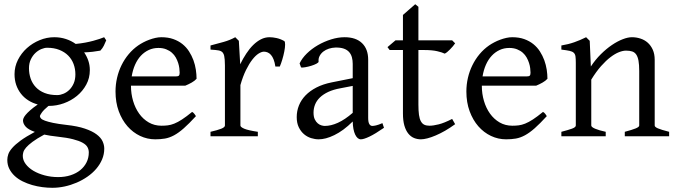

<svg xmlns="http://www.w3.org/2000/svg" viewBox="-20 -645 3203 909"><path d="M336.9 -293Q336.9 -318.8 328.4 -341.8Q319.8 -364.7 303 -381.8Q286.1 -398.9 261 -408.9Q235.8 -418.9 203.1 -418.9Q190.9 -418.9 176 -412.8Q161.1 -406.7 147.9 -394.5Q134.8 -382.3 126 -364Q117.2 -345.7 117.2 -321.8Q117.2 -295.9 125.2 -272.7Q133.3 -249.5 149.7 -232.2Q166 -214.8 191.2 -204.8Q216.3 -194.8 251 -194.8Q265.1 -194.8 280.5 -201.2Q295.9 -207.5 308.3 -219.7Q320.8 -231.9 328.9 -250.2Q336.9 -268.6 336.9 -293ZM252.9 2Q234.4 0 218.8 -2.4Q203.1 -4.9 189.5 -7.8Q154.3 11.2 134 26.4Q113.8 41.5 103.5 53.5Q93.3 65.4 90.6 75.2Q87.9 85 87.9 92.8Q87.9 113.3 101.6 131.6Q115.2 149.9 138.2 163.6Q161.1 177.2 191.4 185.3Q221.7 193.4 254.9 193.4Q287.6 193.4 314.5 184.6Q341.3 175.8 360.4 160.2Q379.4 144.5 389.9 123.3Q400.4 102.1 400.4 76.7Q400.4 63 394 51.5Q387.7 40 371.1 30.8Q354.5 21.5 325.9 14.2Q297.4 6.8 252.9 2ZM405.3 -313Q405.3 -275.4 388.4 -244.4Q371.6 -213.4 344.2 -190.9Q316.9 -168.5 282.2 -156Q247.6 -143.6 211.9 -143.6H209.5Q186.5 -124.5 177.7 -111.6Q168.9 -98.6 168.9 -95.7Q168.9 -89.8 174.1 -84.2Q179.2 -78.6 193.1 -73.5Q207 -68.4 231.4 -63.2Q255.9 -58.1 293.9 -53.7Q347.2 -47.9 381.8 -36.1Q416.5 -24.4 437 -9Q457.5 6.3 465.6 23.9Q473.6 41.5 473.6 58.6Q473.6 85.4 463.4 109.6Q453.1 133.8 435.5 154.3Q418 174.8 394 191.4Q370.1 208 342.8 219.7Q315.4 231.4 286.1 237.8Q256.8 244.1 228 244.1Q205.1 244.1 180.7 241Q156.2 237.8 132.3 231Q108.4 224.1 87.2 213.6Q65.9 203.1 49.8 188.2Q33.7 173.3 24.2 154.5Q14.6 135.7 14.6 111.8Q14.6 99.1 19.3 85.2Q23.9 71.3 38.1 55.2Q52.2 39.1 77.6 20.5Q103 2 145 -20.5Q113.3 -31.7 101.1 -45.9Q88.9 -60.1 88.9 -74.7Q88.9 -78.6 91.3 -85.2Q93.8 -91.8 101.3 -101.1Q108.9 -110.4 122.6 -122.6Q136.2 -134.8 158.7 -150.4Q133.8 -157.2 113.5 -170.2Q93.3 -183.1 78.9 -201.7Q64.5 -220.2 56.6 -243.4Q48.8 -266.6 48.8 -293.9Q48.8 -329.6 64.9 -361.6Q81.1 -393.6 107.4 -417.2Q133.8 -440.9 167.5 -454.8Q201.2 -468.8 236.8 -468.8Q266.1 -468.8 291.7 -460.4Q317.4 -452.1 338.4 -437Q363.8 -439.5 384.3 -443.4Q404.8 -447.3 421.1 -451.7Q437.5 -456.1 450.2 -460.4Q462.9 -464.8 473.1 -468.8L482.9 -454.1Q477.1 -440.4 471.7 -429Q466.3 -417.5 455.1 -405.3Q436.5 -401.9 418.7 -399.9Q400.9 -397.9 378.4 -397Q391.1 -378.4 398.2 -357.4Q405.3 -336.4 405.3 -313Z M730 -418Q705.1 -418 684.1 -408.2Q663.1 -398.4 646.7 -380.9Q630.4 -363.3 619.4 -338.4Q608.4 -313.5 603.5 -283.2H812Q823.2 -283.2 826.9 -286.9Q830.6 -290.5 830.6 -300.8Q830.6 -309.6 829.1 -321.8Q827.6 -334 823.5 -346.9Q819.3 -359.9 812.3 -372.6Q805.2 -385.3 793.9 -395.3Q782.7 -405.3 766.8 -411.6Q751 -418 730 -418ZM910.6 -272Q901.9 -262.2 887.2 -253.9Q872.6 -245.6 856.9 -239.3H600.1V-237.8Q600.1 -201.2 610.1 -167.2Q620.1 -133.3 638.7 -107.2Q657.2 -81.1 684.1 -65.4Q710.9 -49.8 744.6 -49.8Q759.8 -49.8 774.2 -51.5Q788.6 -53.2 805.2 -59.8Q821.8 -66.4 842 -79.6Q862.3 -92.8 889.6 -115.2Q896 -111.8 900.6 -105.5Q905.3 -99.1 907.7 -95.2Q875 -59.6 850.3 -37.8Q825.7 -16.1 804 -4.4Q782.2 7.3 761 11Q739.7 14.6 714.8 14.6Q677.2 14.6 643.3 -1.5Q609.4 -17.6 583.5 -47.1Q557.6 -76.7 542.2 -118.4Q526.9 -160.2 526.9 -211.9Q526.9 -244.6 534.2 -276.4Q541.5 -308.1 555.4 -336.4Q569.3 -364.7 589.4 -388.7Q609.4 -412.6 634.8 -430.2Q645.5 -437.5 658.9 -444.6Q672.4 -451.7 687 -457Q701.7 -462.4 716.1 -465.6Q730.5 -468.8 743.7 -468.8Q775.9 -468.8 800.5 -460Q825.2 -451.2 843.8 -436.3Q862.3 -421.4 875 -401.6Q887.7 -381.8 895.8 -359.9Q903.8 -337.9 907.2 -315.2Q910.6 -292.5 910.6 -272Z M1325.7 -450.7Q1330.1 -447.8 1329.8 -433.6Q1329.6 -419.4 1325.9 -400.9Q1322.3 -382.3 1316.4 -362.8Q1310.5 -343.3 1304.7 -330.1H1283.7Q1280.8 -349.6 1275.4 -363.3Q1270 -377 1262.9 -385Q1255.9 -393.1 1247.3 -396.7Q1238.8 -400.4 1229.5 -400.4Q1218.8 -400.4 1204.3 -391.4Q1189.9 -382.3 1174.8 -363Q1159.7 -343.8 1144.8 -313.7Q1129.9 -283.7 1118.2 -242.2V-50.8Q1118.2 -43.5 1136.5 -35.6Q1154.8 -27.8 1200.7 -21V0H976.6V-21Q1008.8 -28.3 1026.9 -35.4Q1044.9 -42.5 1044.9 -50.8V-335Q1044.9 -351.1 1043.9 -362.1Q1043 -373 1041.5 -379.9Q1040 -386.7 1037.8 -390.6Q1035.6 -394.5 1033.7 -397Q1030.3 -400.4 1026.1 -402.6Q1022 -404.8 1015.4 -406.2Q1008.8 -407.7 999.5 -408.4Q990.2 -409.2 976.6 -410.2V-429.7Q1008.3 -438 1038.8 -446.5Q1069.3 -455.1 1093.8 -468.8L1110.8 -451.7L1117.2 -340.8Q1130.4 -367.7 1145.8 -391.1Q1161.1 -414.6 1178.7 -431.9Q1196.3 -449.2 1215.6 -459Q1234.9 -468.8 1255.9 -468.8Q1271.5 -468.8 1289.6 -464.8Q1307.6 -460.9 1325.7 -450.7Z M1517.6 -48.8Q1546.9 -48.8 1579.8 -63.7Q1612.8 -78.6 1649.9 -110.8V-238.3L1591.8 -227.1Q1558.6 -221.2 1534.4 -210Q1510.3 -198.7 1494.6 -183.6Q1479 -168.5 1471.7 -150.1Q1464.4 -131.8 1464.4 -111.8Q1464.4 -92.3 1470.2 -80.1Q1476.1 -67.9 1484.6 -60.8Q1493.2 -53.7 1502.2 -51.3Q1511.2 -48.8 1517.6 -48.8ZM1797.9 -40Q1756.3 -11.2 1729.2 1.7Q1702.1 14.6 1688.5 14.6Q1672.4 14.6 1661.6 -7.8Q1650.9 -30.3 1649.9 -69.8Q1627.9 -47.9 1606 -31.7Q1584 -15.6 1563 -5.4Q1542 4.9 1523.2 9.8Q1504.4 14.6 1488.8 14.6Q1471.2 14.6 1452.6 8.8Q1434.1 2.9 1419.2 -9.8Q1404.3 -22.5 1394.5 -42.5Q1384.8 -62.5 1384.8 -90.8Q1384.8 -119.6 1395.3 -145.8Q1405.8 -171.9 1426.5 -193.4Q1447.3 -214.8 1478 -230.7Q1508.8 -246.6 1549.8 -254.9L1649.9 -274.9V-342.8Q1649.9 -359.4 1646 -373.8Q1642.1 -388.2 1632.8 -398.7Q1623.5 -409.2 1607.7 -414.8Q1591.8 -420.4 1567.9 -419.9Q1552.2 -419.4 1537.1 -414.6Q1522 -409.7 1510.7 -400.9Q1499.5 -392.1 1493.2 -380.1Q1486.8 -368.2 1488.3 -353.5Q1488.8 -349.1 1478.3 -343.5Q1467.8 -337.9 1453.4 -333.5Q1439 -329.1 1425 -326.7Q1411.1 -324.2 1405.3 -325.7L1398.4 -344.7Q1409.7 -369.1 1432.6 -391.6Q1455.6 -414.1 1485.1 -431.2Q1514.6 -448.2 1547.6 -458.5Q1580.6 -468.8 1611.3 -468.8Q1665 -468.8 1694.1 -440.7Q1723.1 -412.6 1723.1 -362.3V-86.9Q1723.1 -66.4 1728.5 -57.6Q1733.9 -48.8 1742.7 -48.8Q1749.5 -48.8 1760.3 -51.3Q1771 -53.7 1790.5 -62L1797.9 -40Z M2134.8 -57.1Q2110.8 -39.6 2087.4 -26.1Q2064 -12.7 2042.7 -3.7Q2021.5 5.4 2003.4 10Q1985.4 14.6 1972.7 14.6Q1955.6 14.6 1940.2 8.3Q1924.8 2 1913.1 -12.5Q1901.4 -26.9 1894.5 -50.3Q1887.7 -73.7 1887.7 -107.9V-408.2H1824.7L1814.5 -421.9L1852.5 -454.1H1887.7V-574.2L1945.8 -625L1960.9 -612.8V-454.1H2120.6L2134.8 -439.9Q2130.4 -433.1 2123.8 -425.5Q2117.2 -418 2110.4 -410.9Q2103.5 -403.8 2096.9 -398.4Q2090.3 -393.1 2085.4 -391.1Q2073.7 -397 2049.8 -402.6Q2025.9 -408.2 1986.3 -408.2H1960.9V-149.9Q1960.9 -120.6 1963.6 -101.3Q1966.3 -82 1972.7 -70.6Q1979 -59.1 1989 -54.4Q1999 -49.8 2013.7 -49.8Q2030.8 -49.8 2056.6 -56.2Q2082.5 -62.5 2120.6 -82L2134.8 -57.1Z M2391.1 -418Q2366.2 -418 2345.2 -408.2Q2324.2 -398.4 2307.9 -380.9Q2291.5 -363.3 2280.5 -338.4Q2269.5 -313.5 2264.6 -283.2H2473.1Q2484.4 -283.2 2488 -286.9Q2491.7 -290.5 2491.7 -300.8Q2491.7 -309.6 2490.2 -321.8Q2488.8 -334 2484.6 -346.9Q2480.5 -359.9 2473.4 -372.6Q2466.3 -385.3 2455.1 -395.3Q2443.8 -405.3 2428 -411.6Q2412.1 -418 2391.1 -418ZM2571.8 -272Q2563 -262.2 2548.3 -253.9Q2533.7 -245.6 2518.1 -239.3H2261.2V-237.8Q2261.2 -201.2 2271.2 -167.2Q2281.2 -133.3 2299.8 -107.2Q2318.4 -81.1 2345.2 -65.4Q2372.1 -49.8 2405.8 -49.8Q2420.9 -49.8 2435.3 -51.5Q2449.7 -53.2 2466.3 -59.8Q2482.9 -66.4 2503.2 -79.6Q2523.4 -92.8 2550.8 -115.2Q2557.1 -111.8 2561.8 -105.5Q2566.4 -99.1 2568.8 -95.2Q2536.1 -59.6 2511.5 -37.8Q2486.8 -16.1 2465.1 -4.4Q2443.4 7.3 2422.1 11Q2400.9 14.6 2376 14.6Q2338.4 14.6 2304.4 -1.5Q2270.5 -17.6 2244.6 -47.1Q2218.8 -76.7 2203.4 -118.4Q2188 -160.2 2188 -211.9Q2188 -244.6 2195.3 -276.4Q2202.6 -308.1 2216.6 -336.4Q2230.5 -364.7 2250.5 -388.7Q2270.5 -412.6 2295.9 -430.2Q2306.6 -437.5 2320.1 -444.6Q2333.5 -451.7 2348.1 -457Q2362.8 -462.4 2377.2 -465.6Q2391.6 -468.8 2404.8 -468.8Q2437 -468.8 2461.7 -460Q2486.3 -451.2 2504.9 -436.3Q2523.4 -421.4 2536.1 -401.6Q2548.8 -381.8 2556.9 -359.9Q2564.9 -337.9 2568.4 -315.2Q2571.8 -292.5 2571.8 -272Z M2938 0V-21Q2973.1 -30.3 2989.7 -37.1Q3006.3 -43.9 3006.3 -50.8V-309.1Q3006.3 -338.9 3002.9 -357.4Q2999.5 -376 2992.2 -386.7Q2984.9 -397.5 2972.9 -401.4Q2960.9 -405.3 2943.8 -405.3Q2928.7 -405.3 2910.2 -397.9Q2891.6 -390.6 2870.4 -374.5Q2849.1 -358.4 2825.9 -332.3Q2802.7 -306.2 2779.3 -268.1V-50.8Q2779.3 -43.5 2797.6 -35.6Q2815.9 -27.8 2847.7 -21V0H2637.7V-21Q2669.9 -29.3 2688 -35.9Q2706.1 -42.5 2706.1 -50.8V-347.2Q2706.1 -366.2 2704.6 -377.4Q2703.1 -388.7 2696.5 -395Q2689.9 -401.4 2676.3 -404.3Q2662.6 -407.2 2637.7 -410.2V-429.7Q2670.9 -435.1 2699.2 -445.1Q2727.5 -455.1 2754.9 -468.8L2772 -451.7L2777.3 -330.1Q2798.8 -362.8 2824.7 -388.4Q2850.6 -414.1 2877 -431.9Q2903.3 -449.7 2928 -459.2Q2952.6 -468.8 2971.7 -468.8Q2992.7 -468.8 3012.2 -462.4Q3031.7 -456.1 3046.6 -442.9Q3061.5 -429.7 3070.6 -409.4Q3079.6 -389.2 3079.6 -361.8V-50.8Q3079.6 -43.9 3094.5 -37.4Q3109.4 -30.8 3147.9 -21V0Z"/></svg>

Font: GentiumAlt
Style: Regular
Weight: 400
Designer: J. Victor Gaultney
Version: Version 1.02; 2005; OFL release